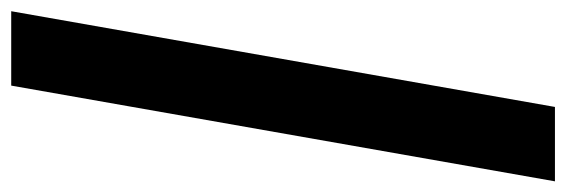

<svg xmlns="http://www.w3.org/2000/svg" viewBox="-364 -526 1034 351"><g transform="rotate(-90 153.5 -350.0)"><path d="M173 -847H309L134 147H-2Z"/></g></svg>

Font: Bai Jamjuree
Style: Bold Italic
Weight: 700
Italic angle: -10°
Designer: Katatrad Aksorn Co.,Ltd.
Foundry: Cadson Demak Co.,Ltd.
Version: Version 1.000; ttfautohint (v1.6)